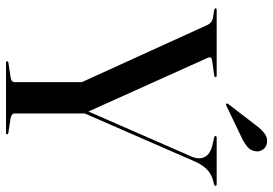

<svg xmlns="http://www.w3.org/2000/svg" viewBox="-155 -753 908 638"><g transform="rotate(90 299.0 -434.0)"><path d="M355 -257 257.5 -242 63.5 -668Q59.5 -677 53 -681.8Q46.5 -686.5 38 -688L13.5 -691.5Q10.5 -692.5 9 -693.8Q7.5 -695 7.5 -696Q7.5 -698 9 -699Q10.5 -700 13.5 -700H230Q233 -700 234.8 -699.2Q236.5 -698.5 236.5 -696.5Q236.5 -692.5 229.5 -691.5L187 -686Q174 -684 171.5 -681Q169 -678 172 -670.5L353 -268.5L345.5 -262.5L500.5 -617Q511 -642 501.5 -660.5Q492 -679 460 -686.5L437.5 -691.5Q434.5 -692 433.2 -693.2Q432 -694.5 432 -696Q432 -698 433.5 -699Q435 -700 437.5 -700H591.5Q595 -700 596.2 -699Q597.5 -698 597.5 -696Q597.5 -694.5 596 -693Q594.5 -691.5 591.5 -691L581.5 -688.5Q565 -684.5 552.2 -675.2Q539.5 -666 529.8 -651.5Q520 -637 512 -617ZM253 -259 357 -264V-30Q357 -23 361.2 -19.8Q365.5 -16.5 374.5 -15L420 -8Q426.5 -6.5 426.5 -4Q426.5 -2 425.2 -1Q424 0 421 0H189Q186 0 184.8 -1.2Q183.5 -2.5 183.5 -4Q183.5 -7 189 -8L235.5 -15Q245 -16.5 249 -19.8Q253 -23 253 -30ZM396 -830Q410 -849 423.5 -859Q437 -869 451.5 -867.5Q467.5 -866.5 475.8 -855.2Q484 -844 483 -832.5Q481.5 -813 467.2 -801.5Q453 -790 434 -781.5L331 -732Q330 -731.5 327.8 -731.2Q325.5 -731 324.5 -732.5Q323.5 -733.5 324 -735.5Q324.5 -737.5 326 -739Z"/></g></svg>

Font: Fraunces 96pt
Style: Regular
Weight: 400
Version: Version 1.000;[b76b70a41]